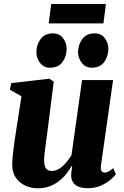

<svg xmlns="http://www.w3.org/2000/svg" viewBox="-20 -954 636 984"><path d="M173 11Q141 11 111.2 -2Q81.5 -15 62.5 -41.2Q43.5 -67.5 42.5 -108Q42.5 -124.5 44.2 -145.2Q46 -166 49 -188.8Q52 -211.5 55.2 -234.8Q58.5 -258 62 -280L90 -460.5L31 -494L37.5 -528L232 -550.5L255.5 -536L224 -287Q221.5 -266 218.2 -243Q215 -220 212.2 -199Q209.5 -178 207.8 -161.5Q206 -145 206 -135.5Q206 -115.5 210 -102.8Q214 -90 222.8 -84Q231.5 -78 246.5 -78Q266.5 -78 285 -90.2Q303.5 -102.5 319.2 -121.2Q335 -140 346.5 -159L400.5 -543.5H559.5L497 -103.5Q494.5 -85.5 500.5 -77.5Q506.5 -69.5 516.5 -69.5Q525 -69.5 534.8 -74.2Q544.5 -79 560.5 -92L574 -61Q565 -48.5 545 -31.8Q525 -15 495.8 -2.2Q466.5 10.5 430.5 10.5Q389.5 10.5 369 -4.5Q348.5 -19.5 345 -45.5Q344.5 -49.5 344.8 -56Q345 -62.5 345.8 -70.5Q346.5 -78.5 347.8 -87Q349 -95.5 350 -103.5L348 -104Q336 -83.5 319.8 -63Q303.5 -42.5 282 -25.8Q260.5 -9 233.5 1Q206.5 11 173 11ZM235 -607Q204.5 -607 185.2 -631.8Q166 -656.5 166.5 -687Q167 -726.5 189 -754.8Q211 -783 249.5 -783Q285.5 -783 303.5 -758.2Q321.5 -733.5 321.5 -704.5Q321.5 -665.5 300.5 -636.2Q279.5 -607 235 -607ZM449 -607Q418.5 -607 399.2 -631.8Q380 -656.5 380 -687Q381 -726.5 402.5 -754.8Q424 -783 463.5 -783Q499 -783 517.2 -758.2Q535.5 -733.5 535.5 -704.5Q535 -665.5 514 -636.2Q493 -607 449 -607ZM242.5 -933.5H523L510 -834H229.5Z"/></svg>

Font: Merriweather 60pt Black
Style: Italic
Weight: 900
Italic angle: -7.8°
Version: Version 2.101